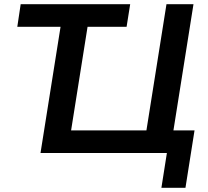

<svg xmlns="http://www.w3.org/2000/svg" viewBox="-20 -725 986 910"><path d="M745 165 771 0H172L267 -598H62L78 -705H597L580 -598H395L317 -107H674L769 -705H897L802 -107H902L859 165Z"/></svg>

Font: Nunito Sans 12pt
Style: Bold Italic
Weight: 700
Italic angle: -9°
Designer: Vernon Adams
Foundry: Vernon Adams
Version: Version 3.101;gftools[0.9.27]